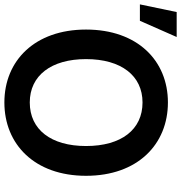

<svg xmlns="http://www.w3.org/2000/svg" viewBox="-55 -822 827 877"><g transform="rotate(90 358.5 -383.5)"><path d="M388 10C579 10 723 -128 723 -363C723 -599 579 -737 388 -737C197 -737 55 -598 55 -363C55 -129 197 10 388 10ZM-60 -609H15L89 -777H-25ZM190 -363C190 -524 266 -621 388 -621C512 -621 587 -524 587 -363C587 -203 512 -106 388 -106C265 -106 190 -204 190 -363Z"/></g></svg>

Font: Wafeq Semi Bold
Style: Regular
Weight: 600
Designer: Rasmus Andersson & Azza Alameddine
Foundry: Google & TypeTogether
Version: Version 3.000;January 28, 2025;FontCreator 15.0.0.3014 64-bi